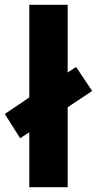

<svg xmlns="http://www.w3.org/2000/svg" viewBox="-38 -831 404 800"><path d="M84 -51H244V-384L346 -452L279 -552L244 -529V-811H84V-425L-18 -356L46 -255L84 -280Z"/></svg>

Font: Noto Sans Tamil UI SemiCondensed ExtraBold
Style: Regular
Weight: 800
Width: 4
Designer: Jelle Bosma - Monotype Design Team
Foundry: Monotype Imaging Inc.
Version: Version 2.004